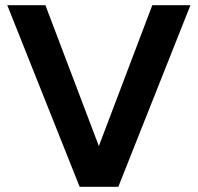

<svg xmlns="http://www.w3.org/2000/svg" viewBox="-20 -720 762 740"><path d="M287 0H436L714 -700H567L361 -157L155 -700H8Z"/></svg>

Font: HB Figtree Prototype
Style: Bold
Weight: 700
Designer: Alfredo Marco Pradil
Foundry: Hanken Design Co.®
Version: Version 1.002;Glyphs 3.2 (3228)